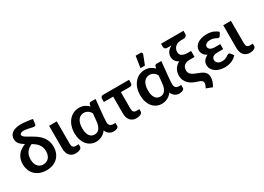

<svg xmlns="http://www.w3.org/2000/svg" viewBox="-13 -1632 3668 2671"><g transform="rotate(-30 1821.0 -297.0)"><path d="M280 -86.5Q307.5 -86.5 330.2 -96.2Q353 -106 369.5 -124.5Q386 -143 395 -169.5Q404 -196 404 -229.5Q404 -265.5 393.8 -293.2Q383.5 -321 366.5 -343Q349.5 -365 327 -382.2Q304.5 -399.5 280 -414.5Q256.5 -405 234.5 -390.2Q212.5 -375.5 195.8 -354Q179 -332.5 169 -303.8Q159 -275 159 -237Q159 -206 166.2 -178.8Q173.5 -151.5 188.5 -131Q203.5 -110.5 226.2 -98.5Q249 -86.5 280 -86.5ZM460.5 -632Q458 -616 450.8 -611Q443.5 -606 428.5 -606Q420 -606 402.5 -610Q385 -614 363.2 -619Q341.5 -624 318 -628Q294.5 -632 274.5 -632Q241.5 -632 227.8 -622.2Q214 -612.5 214 -598Q214 -583 227.5 -570Q241 -557 263 -543.5Q285 -530 313 -514.8Q341 -499.5 370.5 -481Q400 -462.5 428 -439.2Q456 -416 478 -386Q500 -356 513.5 -318Q527 -280 527 -232.5Q527 -180.5 510.2 -136.8Q493.5 -93 461.8 -61Q430 -29 384 -11.2Q338 6.5 280 6.5Q221.5 6.5 175.5 -11.5Q129.5 -29.5 97.5 -61.2Q65.5 -93 48.5 -137Q31.5 -181 31.5 -233Q31.5 -313.5 72.8 -371Q114 -428.5 199 -461.5Q178 -474 159.5 -487.5Q141 -501 127.5 -517.2Q114 -533.5 106 -553.2Q98 -573 98 -598Q98 -626.5 109.2 -650.2Q120.5 -674 143.2 -691.2Q166 -708.5 200.8 -718.2Q235.5 -728 283 -728Q302 -728 326 -726.5Q350 -725 375 -722.2Q400 -719.5 424.8 -715.8Q449.5 -712 470 -707.5Z M616.5 -513H740V-152Q740 -119 753.5 -102Q767 -85 798.5 -85H845V-47.5Q845 -34.5 836.8 -24.8Q828.5 -15 815 -8.2Q801.5 -1.5 784.2 2Q767 5.5 749.5 5.5Q716.5 5.5 691.8 -5.8Q667 -17 650.2 -37.2Q633.5 -57.5 625 -85Q616.5 -112.5 616.5 -145Z M1231.5 -359Q1224.5 -372.5 1214 -385.2Q1203.5 -398 1189.5 -407.5Q1175.5 -417 1158.5 -422.8Q1141.5 -428.5 1122 -428.5Q1098 -428.5 1075.5 -418.5Q1053 -408.5 1035.8 -387Q1018.5 -365.5 1008.2 -331.5Q998 -297.5 998 -249.5Q998 -206 1006.8 -175.5Q1015.5 -145 1030.5 -126.2Q1045.5 -107.5 1065 -99Q1084.5 -90.5 1106.5 -90.5Q1128 -90.5 1147 -98.5Q1166 -106.5 1180.8 -124Q1195.5 -141.5 1205.5 -169.2Q1215.5 -197 1219.5 -236ZM1436.5 -86V-37Q1436.5 -29 1431.2 -21.5Q1426 -14 1416 -8Q1406 -2 1391.5 1.5Q1377 5 1359 5Q1340 5 1322.2 0Q1304.5 -5 1289.2 -15.2Q1274 -25.5 1261.8 -41Q1249.5 -56.5 1241.5 -78Q1224.5 -54.5 1204.2 -38.2Q1184 -22 1162.5 -11.8Q1141 -1.5 1118.8 3Q1096.5 7.5 1075.5 7.5Q1032 7.5 994.5 -10Q957 -27.5 929.5 -60.2Q902 -93 886.2 -140Q870.5 -187 870.5 -246Q870.5 -308.5 888 -359.5Q905.5 -410.5 936.2 -446.8Q967 -483 1009 -502.8Q1051 -522.5 1100 -522.5Q1148.5 -522.5 1186.2 -504.2Q1224 -486 1249.5 -457.5L1257 -490.5Q1264.5 -513 1288 -513H1363.5L1337.5 -248Q1336.5 -224 1334.5 -200.2Q1332.5 -176.5 1332.5 -155Q1332.5 -137 1338 -124Q1343.5 -111 1352.8 -102.5Q1362 -94 1374.2 -90Q1386.5 -86 1400 -86Z M1900 -462.5Q1900 -441 1889 -430Q1878 -419 1857.5 -419H1715.5V-153Q1715.5 -120 1729 -103Q1742.5 -86 1774 -86H1820V-48.5Q1820 -35.5 1811.8 -25.8Q1803.5 -16 1790 -9.2Q1776.5 -2.5 1759.2 1Q1742 4.5 1724.5 4.5Q1692 4.5 1667 -6.8Q1642 -18 1625.2 -38.2Q1608.5 -58.5 1600 -86Q1591.5 -113.5 1591.5 -146V-419H1442V-471.5Q1442 -487 1452.2 -499Q1462.5 -511 1483.5 -511H1900Z M2287 -359Q2280 -372.5 2269.5 -385.2Q2259 -398 2245 -407.5Q2231 -417 2214 -422.8Q2197 -428.5 2177.5 -428.5Q2153.5 -428.5 2131 -418.5Q2108.5 -408.5 2091.2 -387Q2074 -365.5 2063.8 -331.5Q2053.5 -297.5 2053.5 -249.5Q2053.5 -206 2062.2 -175.5Q2071 -145 2086 -126.2Q2101 -107.5 2120.5 -99Q2140 -90.5 2162 -90.5Q2183.5 -90.5 2202.5 -98.5Q2221.5 -106.5 2236.2 -124Q2251 -141.5 2261 -169.2Q2271 -197 2275 -236ZM2492 -86V-37Q2492 -29 2486.8 -21.5Q2481.5 -14 2471.5 -8Q2461.5 -2 2447 1.5Q2432.5 5 2414.5 5Q2395.5 5 2377.8 0Q2360 -5 2344.8 -15.2Q2329.5 -25.5 2317.2 -41Q2305 -56.5 2297 -78Q2280 -54.5 2259.8 -38.2Q2239.5 -22 2218 -11.8Q2196.5 -1.5 2174.2 3Q2152 7.5 2131 7.5Q2087.5 7.5 2050 -10Q2012.5 -27.5 1985 -60.2Q1957.5 -93 1941.8 -140Q1926 -187 1926 -246Q1926 -308.5 1943.5 -359.5Q1961 -410.5 1991.8 -446.8Q2022.5 -483 2064.5 -502.8Q2106.5 -522.5 2155.5 -522.5Q2204 -522.5 2241.8 -504.2Q2279.5 -486 2305 -457.5L2312.5 -490.5Q2320 -513 2343.5 -513H2419L2393 -248Q2392 -224 2390 -200.2Q2388 -176.5 2388 -155Q2388 -137 2393.5 -124Q2399 -111 2408.2 -102.5Q2417.5 -94 2429.8 -90Q2442 -86 2455.5 -86ZM2118.5 -572 2147 -755.5H2223Q2240.5 -755.5 2246.5 -744.8Q2252.5 -734 2246.5 -716L2190 -572Z M2896.5 -672Q2896.5 -661 2892.2 -652.5Q2888 -644 2881.2 -638Q2874.5 -632 2865.8 -628.8Q2857 -625.5 2848 -625.5H2801.5Q2772.5 -625.5 2748.8 -617Q2725 -608.5 2708 -593.2Q2691 -578 2681.8 -556.8Q2672.5 -535.5 2672.5 -510Q2672.5 -467.5 2705 -447.2Q2737.5 -427 2798 -427H2848V-331H2771.5Q2740 -331 2717.2 -323.5Q2694.5 -316 2679.8 -302.5Q2665 -289 2658 -270Q2651 -251 2651 -228Q2651 -205 2659 -188Q2667 -171 2684.5 -157Q2702 -143 2729.8 -130.5Q2757.5 -118 2797 -103.5Q2827 -92.5 2847.2 -79.5Q2867.5 -66.5 2880.2 -51.2Q2893 -36 2898.5 -18.2Q2904 -0.5 2904 20Q2904 58 2892.5 92.8Q2881 127.5 2858.5 162.5L2763 125.5Q2767.5 118.5 2772 109.5Q2776.5 100.5 2780.5 90.8Q2784.5 81 2787 71.5Q2789.5 62 2789.5 53.5Q2789.5 43.5 2786.8 34.8Q2784 26 2777 18.2Q2770 10.5 2758 4.2Q2746 -2 2727.5 -7.5Q2688.5 -18.5 2652.5 -34.8Q2616.5 -51 2589 -75.8Q2561.5 -100.5 2545 -134.8Q2528.5 -169 2528.5 -216.5Q2528.5 -237.5 2533.8 -261.2Q2539 -285 2551 -307.5Q2563 -330 2583.2 -350Q2603.5 -370 2633.5 -384.5Q2597 -402.5 2577.8 -431.5Q2558.5 -460.5 2558.5 -501Q2558.5 -523 2565.5 -542.2Q2572.5 -561.5 2584.8 -577.8Q2597 -594 2613.5 -607.2Q2630 -620.5 2649 -631H2586.5Q2558.5 -631 2547.2 -643.8Q2536 -656.5 2536 -678V-723H2896.5Z M3339 -76.5Q3318.5 -52.5 3294.2 -36.5Q3270 -20.5 3244.5 -11Q3219 -1.5 3193.5 2.5Q3168 6.5 3145.5 6.5Q3103.5 6.5 3065.5 -4Q3027.5 -14.5 2998.2 -34.2Q2969 -54 2951.8 -83Q2934.5 -112 2934.5 -149.5Q2934.5 -191.5 2958.2 -221Q2982 -250.5 3020.5 -267.5Q3000 -277 2985.5 -290Q2971 -303 2962 -317.8Q2953 -332.5 2948.8 -348.2Q2944.5 -364 2944.5 -379.5Q2944.5 -408 2957.8 -433.8Q2971 -459.5 2997.2 -478.8Q3023.5 -498 3062.2 -509.5Q3101 -521 3152.5 -521Q3211.5 -521 3254 -503.5Q3296.5 -486 3326 -457.5L3298 -410Q3291 -399 3285 -395.8Q3279 -392.5 3270.5 -392.5Q3262.5 -392.5 3253.5 -398Q3244.5 -403.5 3231.2 -409.8Q3218 -416 3199.5 -421.5Q3181 -427 3154.5 -427Q3110 -427 3087.2 -410.5Q3064.5 -394 3064.5 -368Q3064.5 -340.5 3090.5 -323.5Q3116.5 -306.5 3165 -306.5H3247.5V-226H3165Q3109.5 -226 3084.8 -208.5Q3060 -191 3060 -160Q3060 -144 3066.2 -130.8Q3072.5 -117.5 3084.2 -107.5Q3096 -97.5 3113.2 -92Q3130.5 -86.5 3152.5 -86.5Q3182.5 -86.5 3201.8 -93.8Q3221 -101 3234.8 -109.8Q3248.5 -118.5 3259 -125.8Q3269.5 -133 3281 -133Q3296 -133 3303.5 -121.5Z M3414 -513H3537.5V-152Q3537.5 -119 3551 -102Q3564.5 -85 3596 -85H3642.5V-47.5Q3642.5 -34.5 3634.2 -24.8Q3626 -15 3612.5 -8.2Q3599 -1.5 3581.8 2Q3564.5 5.5 3547 5.5Q3514 5.5 3489.2 -5.8Q3464.5 -17 3447.8 -37.2Q3431 -57.5 3422.5 -85Q3414 -112.5 3414 -145Z"/></g></svg>

Font: Lato 2
Style: Bold
Weight: 700
Designer: Lukasz Dziedzic with Adam Twardoch and Botio Nikoltchev
Foundry: tyPoland Lukasz Dziedzic
Version: Version 2.015; 2015-08-06; http://www.latofonts.com/